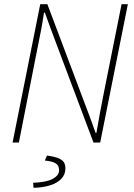

<svg xmlns="http://www.w3.org/2000/svg" viewBox="-20 -680 640 916"><path d="M40 0 172 -660H206L386 -182Q394 -161 402.5 -138.5Q411 -116 419.5 -92.5Q428 -69 436 -46H440Q448 -94 456.5 -139.5Q465 -185 474 -230L560 -660H590L458 0H426L244 -484Q232 -516 219 -551Q206 -586 194 -620H190Q183 -572 174 -526.5Q165 -481 156 -436L70 0ZM140 216 138 192Q200 190 231 173.5Q262 157 262 132Q262 109 245 99Q228 89 194 86L204 62Q240 67 259 75Q278 83 285 94.5Q292 106 292 124Q292 152 273 172.5Q254 193 219.5 204Q185 215 140 216Z"/></svg>

Font: Source Sans 3
Style: Italic
Weight: 200
Italic angle: -11°
Designer: Paul D. Hunt
Foundry: Adobe
Version: Version 3.046;hotconv 1.0.118;makeotfexe 2.5.65603